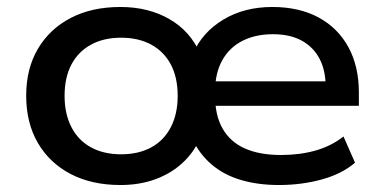

<svg xmlns="http://www.w3.org/2000/svg" viewBox="-20 -521 1096 550"><path d="M325 9Q243 9 182.5 -22.5Q122 -54 88.5 -111.5Q55 -169 55 -247Q55 -324 88.5 -381Q122 -438 182.5 -469.5Q243 -501 325 -501Q405 -501 465 -466.5Q525 -432 553 -368H533Q560 -429 620 -465Q680 -501 760 -501Q837 -501 892.5 -471Q948 -441 978 -386Q1008 -331 1008 -256V-218H575V-288H933L913 -271Q913 -319 895.5 -352.5Q878 -386 844.5 -404.5Q811 -423 762 -423Q712 -423 674.5 -404Q637 -385 616.5 -348Q596 -311 596 -258V-248Q596 -190 618 -152Q640 -114 682 -95.5Q724 -77 785 -77Q838 -77 883 -89.5Q928 -102 964 -130L997 -55Q960 -23 902 -7Q844 9 779 9Q719 9 670 -5.5Q621 -20 586 -50Q551 -80 531 -123H552Q535 -84 502.5 -54Q470 -24 425 -7.5Q380 9 325 9ZM327 -79Q377 -79 413.5 -99Q450 -119 469.5 -157Q489 -195 489 -246Q489 -299 469.5 -336Q450 -373 413.5 -393Q377 -413 327 -413Q277 -413 240.5 -393Q204 -373 184.5 -336Q165 -299 165 -246Q165 -195 184.5 -157Q204 -119 240.5 -99Q277 -79 327 -79Z"/></svg>

Font: Nunito Sans 10pt SemiExpanded SemiBold
Style: Regular
Weight: 600
Width: 6
Designer: Vernon Adams
Foundry: Vernon Adams
Version: Version 3.101;gftools[0.9.27]